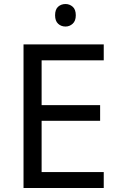

<svg xmlns="http://www.w3.org/2000/svg" viewBox="-20 -935 596 955"><path d="M496 0H97V-714H496V-635H187V-412H478V-334H187V-79H496ZM306 -915Q326 -915 341.5 -901.5Q357 -888 357 -859Q357 -831 341.5 -817Q326 -803 306 -803Q284 -803 269 -817Q254 -831 254 -859Q254 -888 269 -901.5Q284 -915 306 -915Z"/></svg>

Font: Noto Sans Pau Cin Hau
Style: Regular
Weight: 400
Designer: Monotype Design Team
Foundry: Monotype Imaging Inc.
Version: Version 2.002; ttfautohint (v1.8.4.7-5d5b)